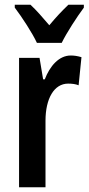

<svg xmlns="http://www.w3.org/2000/svg" viewBox="-20 -786 372 806"><path d="M135 -606H239C260 -649 303 -715 332 -754V-766H267C238 -738 218 -717 187 -680C159 -713 131 -745 108 -766H42V-754C73 -713 116 -647 135 -606ZM277 -553C227 -553 189 -508 168 -453H161L146 -543H60V0H171V-279C171 -372 207 -435 266 -435C283 -435 298 -433 310 -428L322 -546C305 -551 291 -553 277 -553Z"/></svg>

Font: Noto Sans Devanagari ExtraCondensed SemiBold
Style: Regular
Weight: 600
Width: 2
Designer: Jelle Bosma - Monotype Design Team
Foundry: Monotype Imaging Inc.
Version: Version 2.004